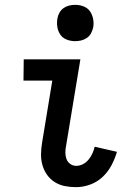

<svg xmlns="http://www.w3.org/2000/svg" viewBox="-20 -765 540 793"><path d="M294 8Q270 8 247.5 3.5Q225 -1 206 -13Q187 -25 174 -43.5Q161 -62 155 -84Q149 -106 149.5 -129.5Q150 -153 154 -177L196 -432H77L78 -520H312L253 -163Q250 -149 250 -135Q250 -121 254.5 -108.5Q259 -96 270 -88Q281 -80 295 -80Q309 -80 322.5 -87Q336 -94 345.5 -105.5Q355 -117 361.5 -131Q368 -145 371 -159L463 -138Q455 -110 440.5 -82.5Q426 -55 403.5 -34Q381 -13 352 -2.5Q323 8 294 8ZM290 -595Q272 -595 255.5 -601.5Q239 -608 229.5 -621.5Q220 -635 217 -652.5Q214 -670 217 -688Q219 -701 225.5 -712.5Q232 -724 242.5 -731.5Q253 -739 265.5 -742Q278 -745 291 -745Q309 -745 325.5 -738.5Q342 -732 351.5 -718.5Q361 -705 364.5 -687.5Q368 -670 365 -652Q362 -639 356 -627.5Q350 -616 339 -608.5Q328 -601 315.5 -598Q303 -595 290 -595Z"/></svg>

Font: Iosevka Curly Semibold
Style: Italic
Weight: 600
Italic angle: -9°
Monospace: yes
Designer: Belleve Invis
Foundry: Belleve Invis
Version: Version 22.1.2; ttfautohint (v1.8.4)